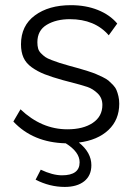

<svg xmlns="http://www.w3.org/2000/svg" viewBox="-20 -550 523 750"><path d="M445.8 -145Q445.8 -82 403.6 -42.2Q361.3 -2.4 288.1 6.8Q336.9 45.9 336.9 95.2Q336.9 135.7 309.1 158Q281.2 180.2 232.9 180.2Q174.3 180.2 119.1 151.9L139.2 112.8Q185.5 134.8 222.2 134.8Q291 134.8 291 84Q291 43.5 236.8 9.8Q108.9 6.8 32.2 -75.2L60.1 -123Q142.1 -44.9 243.2 -44.9Q305.2 -44.9 342.5 -70.1Q379.9 -95.2 379.9 -140.1Q379.9 -167.5 361.3 -185.3Q342.8 -203.1 321.3 -210.4Q299.8 -217.8 246.6 -231.4Q232.9 -234.9 226.1 -236.8Q182.1 -249 154.3 -260Q126.5 -271 104 -287.1Q81.5 -303.2 71.8 -325Q62 -346.7 62 -377Q62 -449.7 116.2 -489.7Q170.4 -529.8 256.8 -529.8Q315.4 -529.8 362.3 -511Q409.2 -492.2 438 -458L404.8 -412.1Q350.6 -475.1 252.9 -475.1Q199.2 -475.1 162.6 -453.1Q126 -431.2 126 -384.8Q126 -371.1 128.9 -360.6Q131.8 -350.1 140.4 -341.6Q148.9 -333 156.7 -327.4Q164.6 -321.8 182.1 -315.2Q199.7 -308.6 212.4 -304.4Q225.1 -300.3 251 -293Q275.9 -286.1 289.3 -282.5Q302.7 -278.8 323.2 -272.2Q343.8 -265.6 354.7 -261Q365.7 -256.3 380.9 -249Q396 -241.7 404.1 -234.9Q412.1 -228 421.4 -218.3Q430.7 -208.5 435.1 -198Q439.5 -187.5 442.6 -174.1Q445.8 -160.6 445.8 -145Z"/></svg>

Font: Rawline
Style: Regular
Weight: 400
Designer: Matt McInerney, Pablo Impallari, Rodrigo Fuenzalida
Foundry: Matt McInerney, Pablo Impallari, Rodrigo Fuenzalida
Version: Version 4.020;PS 004.020;hotconv 1.0.88;makeotf.lib2.5.64775